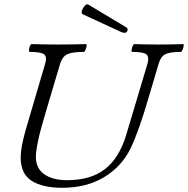

<svg xmlns="http://www.w3.org/2000/svg" viewBox="-20 -877 891 910"><path d="M275 13Q182 13 130 -20Q78 -53 78 -131Q78 -154 84 -187Q90 -220 102 -262L194 -575Q204 -608 189 -619.5Q174 -631 121 -631Q117 -631 117.5 -640.5Q118 -650 122 -659Q126 -668 130 -668Q162 -667 194.5 -666.5Q227 -666 259 -666Q290 -666 322.5 -666.5Q355 -667 387 -668Q392 -668 390.5 -659Q389 -650 385 -640.5Q381 -631 377 -631Q321 -631 298 -619.5Q275 -608 265 -575L194 -336Q171 -260 160.5 -209.5Q150 -159 150 -134Q150 -79 190 -51Q230 -23 298 -23Q410 -23 477.5 -75.5Q545 -128 578 -237L679 -575Q688 -608 673.5 -619.5Q659 -631 607 -631Q602 -631 603.5 -640.5Q605 -650 609 -659Q613 -668 617 -668Q646 -667 675 -666.5Q704 -666 733 -666Q761 -666 790 -666.5Q819 -667 847 -668Q852 -668 850.5 -659Q849 -650 845 -640.5Q841 -631 837 -631Q784 -631 762.5 -619.5Q741 -608 732 -575L691 -437Q664 -343 641 -278Q618 -213 599 -174Q558 -89 474.5 -38Q391 13 275 13ZM555 -725 373 -809Q361 -816 373 -837Q387 -862 399 -855L574 -750Q583 -746 584.5 -740Q586 -734 583 -729Q575 -716 555 -725Z"/></svg>

Font: Junicode SmExp
Style: Italic
Weight: 400
Width: 6
Italic angle: -11°
Designer: Peter S. Baker
Version: Version 2.205; ttfautohint (v1.8.4)